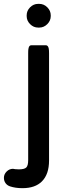

<svg xmlns="http://www.w3.org/2000/svg" viewBox="-74 -733 342 997"><path d="M64.5 -649.4V-653.3Q64.5 -677.2 82.3 -695.1Q100.1 -712.9 124 -712.9H129.9Q153.8 -712.9 171.6 -695.1Q189.5 -677.2 189.5 -653.3V-649.4Q189.5 -625.5 171.6 -607.7Q153.8 -589.8 129.9 -589.8H124Q100.1 -589.8 82.3 -607.7Q64.5 -625.5 64.5 -649.4ZM5.4 145.5H8.3Q14.2 146.5 22.5 146.5Q52.7 146.5 62.5 136.7Q72.3 127 72.3 98.6V-457Q72.3 -472.2 73.5 -478.8Q74.7 -485.4 75.9 -488.5Q77.1 -491.7 80.3 -494.9Q83.5 -498 88.9 -498H164.1Q169.4 -498 173.3 -494.1Q177.2 -490.2 179 -481.2Q180.7 -472.2 180.7 -457V100.6Q180.7 171.9 143.6 209Q108.4 244.1 43 244.1Q6.3 244.1 -21.5 234.9Q-36.6 230 -45.4 217.8Q-53.7 206.1 -53.7 190.4Q-53.7 171.9 -39.6 157.7Q-25.4 143.6 -6.8 143.6H-6.3Z"/></svg>

Font: YuPearl-SemiBold
Style: SemiBold
Weight: 600
Designer: Max Yao
Foundry: Max-Everyday
Version: Version 1.011; ttfautohint (v1.8.3)